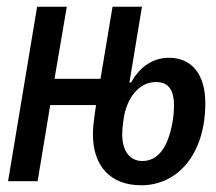

<svg xmlns="http://www.w3.org/2000/svg" viewBox="-20 -536 640 568"><path d="M398.1 12.1C503.9 12.1 587.4 -77.8 587.4 -231.2C587.4 -316.1 547.2 -365.1 479.8 -365.1C430.4 -365.1 391.7 -335.9 367.9 -291.9H362.9L399.9 -516H312.9L277.3 -302.9H141.3L177.6 -516H89.8L3.9 0H91.3L128.6 -225.1H264.2L259.9 -197.1C256.7 -174 255 -157 255 -137.4C255 -46.5 305 12.1 398.1 12.1ZM341.6 -137.8C341.6 -153.1 343.4 -169.7 346.9 -191.4C355.8 -243.3 389.6 -293.3 440.7 -293.3C475.9 -293.3 494.7 -273.8 494.7 -223.7C494.7 -208.1 492.9 -188.2 490.4 -175.1C475.5 -90.6 441.8 -59.7 400.9 -59.7C365.1 -59.7 341.6 -88.1 341.6 -137.8Z"/></svg>

Font: Margiela Mono Italic Medium It
Style: Regular
Weight: 500
Designer: Mike Abbink, Paul van der Laan, Pieter van Rosmalen
Foundry: Bold Monday
Version: Version 2.003 2021